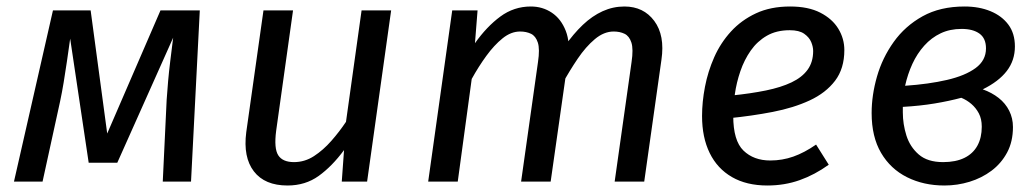

<svg xmlns="http://www.w3.org/2000/svg" viewBox="-20 -559 3187 591"><path d="M474 -527H595L568 0H481L493 -252Q495 -281 497.5 -309.5Q500 -338 504 -370.5Q508 -403 513 -443L341 -58H253L196 -440Q191 -404 186 -370Q181 -336 176 -305.5Q171 -275 165 -247L111 0H23L143 -527H259L310 -148Z M865 12Q795 12 761.5 -31.5Q728 -75 738 -152L791 -527H882L830 -156Q823 -102 836.5 -81Q850 -60 885 -60Q918 -60 946.5 -78.5Q975 -97 1000 -125.5Q1025 -154 1045 -184L1093 -527H1184L1110 0H1032L1039 -97Q1002 -47 961 -17.5Q920 12 865 12Z M1614 -539Q1650 -539 1678.5 -520Q1707 -501 1721.5 -464Q1736 -427 1728 -372L1675 0H1584L1636 -368Q1642 -408 1635.5 -428Q1629 -448 1614.5 -455Q1600 -462 1581 -462Q1553 -462 1527 -441Q1501 -420 1477 -387Q1453 -354 1432 -316L1389 0H1298L1372 -527H1450L1442 -426Q1478 -477 1520 -508Q1562 -539 1614 -539ZM1902 -539Q1961 -539 1994 -494.5Q2027 -450 2016 -375L1963 0H1872L1924 -368Q1930 -408 1923.5 -428Q1917 -448 1902.5 -455Q1888 -462 1869 -462Q1839 -462 1811 -438.5Q1783 -415 1758 -378Q1733 -341 1711 -301L1717 -415Q1745 -455 1774 -482.5Q1803 -510 1835 -524.5Q1867 -539 1902 -539Z M2412 -539Q2468 -539 2505 -520Q2542 -501 2560.5 -470.5Q2579 -440 2579 -405Q2579 -348 2550.5 -310.5Q2522 -273 2472.5 -250Q2423 -227 2358.5 -214.5Q2294 -202 2223 -195L2232 -265Q2291 -271 2337.5 -280.5Q2384 -290 2416.5 -305.5Q2449 -321 2466 -344.5Q2483 -368 2483 -402Q2483 -415 2477 -429.5Q2471 -444 2455.5 -455Q2440 -466 2411 -466Q2370 -466 2340.5 -449Q2311 -432 2291 -403.5Q2271 -375 2259 -340Q2247 -305 2242 -269.5Q2237 -234 2237 -202Q2237 -126 2268.5 -95.5Q2300 -65 2351 -65Q2388 -65 2422 -77Q2456 -89 2492 -114L2531 -52Q2488 -21 2441.5 -4.5Q2395 12 2342 12Q2278 12 2233 -14Q2188 -40 2164.5 -88Q2141 -136 2141 -202Q2141 -245 2150 -292Q2159 -339 2178.5 -383Q2198 -427 2230 -462Q2262 -497 2307 -518Q2352 -539 2412 -539Z M2949 -539Q2994 -539 3029 -524.5Q3064 -510 3084 -483Q3104 -456 3104 -416Q3104 -373 3079 -340.5Q3054 -308 3005 -284Q3033 -274 3054 -257.5Q3075 -241 3086.5 -218Q3098 -195 3098 -168Q3098 -123 3080 -89.5Q3062 -56 3032 -33.5Q3002 -11 2964.5 0.5Q2927 12 2887 12Q2823 12 2772 -13.5Q2721 -39 2692 -88.5Q2663 -138 2663 -211Q2663 -266 2679.5 -323.5Q2696 -381 2731 -430Q2766 -479 2820 -509Q2874 -539 2949 -539ZM2939 -258Q2902 -248 2857 -240.5Q2812 -233 2759 -230Q2759 -225 2759 -221.5Q2759 -218 2759 -213Q2759 -177 2770 -142Q2781 -107 2808 -83.5Q2835 -60 2883 -60Q2922 -60 2948.5 -73Q2975 -86 2988.5 -110.5Q3002 -135 3002 -169Q3002 -193 2993 -210Q2984 -227 2970 -239Q2956 -251 2939 -258ZM2940 -470Q2904 -470 2875.5 -456.5Q2847 -443 2825 -418.5Q2803 -394 2788.5 -362.5Q2774 -331 2766 -295Q2839 -300 2895 -313Q2951 -326 2983 -349.5Q3015 -373 3015 -410Q3015 -441 2995 -455.5Q2975 -470 2940 -470Z"/></svg>

Font: Fira Sans Variable
Style: Italic
Weight: 397
Italic angle: -8°
Designer: Carrois Corporate & Edenspiekermann AG
Foundry: Carrois Corporate GbR & Edenspiekermann AG
Version: Version 4.202